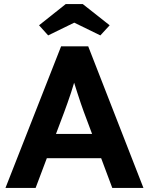

<svg xmlns="http://www.w3.org/2000/svg" viewBox="-20 -929 736 949"><path d="M7 0 282 -700H416L689 0H535L394 -377Q388 -393 379.5 -418Q371 -443 362 -471Q353 -499 345 -524.5Q337 -550 333 -567H360Q354 -545 346.5 -520.5Q339 -496 331 -470.5Q323 -445 314 -421Q305 -397 297 -374L156 0ZM135 -147 184 -267H505L555 -147ZM305 -909H389L522 -804L476 -754L347 -817L218 -754L173 -804Z"/></svg>

Font: Mach SemiBold
Style: Regular
Weight: 600
Version: Version 1.002